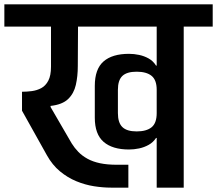

<svg xmlns="http://www.w3.org/2000/svg" viewBox="-56 -861 996 881"><path d="M454 0Q416 0 375 -6.5Q334 -13 294 -29.5Q254 -46 219 -75Q184 -104 159 -149L45 -353V-440Q67 -440 90 -443Q113 -446 133 -456.5Q153 -467 165.5 -490.5Q178 -514 178 -555V-739H-36V-841H920V-739H787V0H663V-228H660Q647 -208 626.5 -196.5Q606 -185 582.5 -180Q559 -175 536 -175Q460 -175 419.5 -210Q379 -245 379 -321V-467Q379 -544 419 -579Q459 -614 536 -614Q559 -614 582.5 -609Q606 -604 626.5 -592.5Q647 -581 660 -560H663V-739H302L301 -558Q301 -511 292 -471.5Q283 -432 256.5 -406.5Q230 -381 176 -375V-370L273 -203Q286 -182 303.5 -164Q321 -146 345.5 -132.5Q370 -119 403 -112Q436 -105 481 -105H533V0ZM571 -258Q616 -258 639.5 -277Q663 -296 663 -342V-449Q663 -494 639.5 -513Q616 -532 571 -532Q526 -532 505.5 -512.5Q485 -493 485 -449V-342Q485 -298 505.5 -278Q526 -258 571 -258Z"/></svg>

Font: Matangi
Style: Bold
Weight: 700
Designer: Prashant Pant
Foundry: The Graphic Ant
Version: Version 3.002